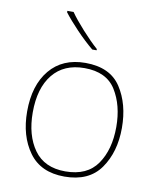

<svg xmlns="http://www.w3.org/2000/svg" viewBox="-86 -833 747 910"><g transform="rotate(10 287.5 -378.0)"><path d="M515 -264Q515 -379 463 -458.5Q411 -538 292 -538Q182 -538 120.5 -464Q59 -390 59 -264Q59 -146 115.5 -68Q172 10 286 10Q404 10 459.5 -69Q515 -148 515 -264ZM86 -264Q86 -381 139.5 -447Q193 -513 292 -513Q398 -513 443 -440.5Q488 -368 488 -264Q488 -155 439.5 -85Q391 -15 286 -15Q185 -15 135.5 -84.5Q86 -154 86 -264ZM194 -766H164V-759Q190 -725 231 -682Q272 -639 312 -606H333V-612Q299 -642 257.5 -688Q216 -734 194 -766Z"/></g></svg>

Font: Noto Sans UI Thin
Style: Regular
Weight: 250
Designer: Monotype Design Team
Foundry: Monotype Imaging Inc.
Version: Version 1.901